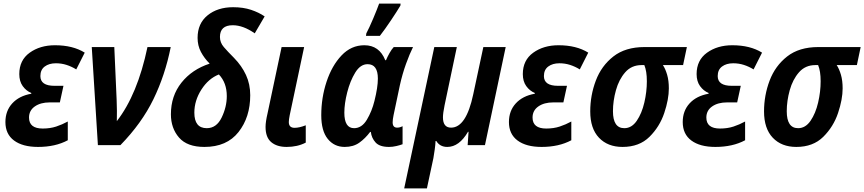

<svg xmlns="http://www.w3.org/2000/svg" viewBox="-20 -805 4794 1065"><path d="M356 -27V-131Q325 -114 291.5 -103Q258 -92 217 -92Q141 -92 141 -153Q141 -192 173 -214.5Q205 -237 256 -237H312L332 -329H282Q204 -329 204 -383Q204 -418 228 -436Q252 -454 290 -454Q321 -454 349 -445Q377 -436 403 -420L450 -513Q384 -554 285 -554Q202 -554 144.5 -512.5Q87 -471 87 -394Q87 -354 106 -327.5Q125 -301 154 -289L153 -285Q86 -273 48 -231.5Q10 -190 10 -128Q10 -61 58 -25.5Q106 10 191 10Q287 10 356 -27Z M648 0Q766 -121 831 -254.5Q896 -388 927 -544H798Q743 -281 628 -133Q629 -159 628.5 -190Q628 -221 627 -251L614 -544H489L523 0Z M1368 -277Q1368 -338 1344.5 -389Q1321 -440 1278 -484Q1243 -519 1221.5 -544Q1200 -569 1200 -600Q1200 -665 1271 -665Q1329 -665 1393 -620L1448 -714Q1416 -736 1372.5 -750.5Q1329 -765 1273 -765Q1187 -765 1131.5 -720Q1076 -675 1076 -595Q1076 -552 1094.5 -517Q1113 -482 1143 -452Q1045 -420 986.5 -346.5Q928 -273 928 -171Q928 -94 973 -42Q1018 10 1114 10Q1238 10 1303 -72.5Q1368 -155 1368 -277ZM1058 -180Q1058 -247 1097 -308Q1136 -369 1194 -392Q1238 -346 1238 -272Q1238 -212 1209.5 -153Q1181 -94 1127 -94Q1058 -94 1058 -180Z M1676 -14V-110Q1640 -96 1614 -96Q1582 -96 1582 -128Q1582 -141 1587 -166L1667 -544H1542L1464 -176Q1453 -129 1453 -101Q1453 -43 1484.5 -16.5Q1516 10 1570 10Q1630 10 1676 -14Z M2087 -606Q2115 -642 2148.5 -692Q2182 -742 2201 -774L2202 -785H2083Q2072 -754 2050 -702Q2028 -650 2012 -620L2010 -606ZM2033 -73H2037Q2041 -39 2063.5 -14.5Q2086 10 2138 10Q2158 10 2179 5Q2200 0 2213 -5V-105Q2198 -97 2183 -97Q2158 -97 2158 -126Q2158 -142 2163 -166L2198 -332Q2212 -395 2232 -450.5Q2252 -506 2271 -544H2164Q2152 -531 2140.5 -510.5Q2129 -490 2121 -471H2117Q2084 -554 2001 -554Q1928 -554 1874.5 -497.5Q1821 -441 1791.5 -352Q1762 -263 1762 -166Q1762 -79 1798 -34.5Q1834 10 1892 10Q1940 10 1973 -13.5Q2006 -37 2033 -73ZM1890 -180Q1890 -230 1906 -293Q1922 -356 1950.5 -402.5Q1979 -449 2019 -449Q2076 -449 2076 -369Q2076 -321 2057 -245Q2043 -188 2015 -141Q1987 -94 1944 -94Q1890 -94 1890 -180Z M2348 240 2384 72Q2388 49 2391.5 23.5Q2395 -2 2396 -23H2400Q2420 10 2461 10Q2527 10 2576 -74H2579L2574 0H2670L2785 -544H2661L2605 -282Q2566 -97 2482 -97Q2437 -97 2437 -154Q2437 -177 2446 -221L2514 -544H2389L2222 240Z M3149 -27V-131Q3118 -114 3084.5 -103Q3051 -92 3010 -92Q2934 -92 2934 -153Q2934 -192 2966 -214.5Q2998 -237 3049 -237H3105L3125 -329H3075Q2997 -329 2997 -383Q2997 -418 3021 -436Q3045 -454 3083 -454Q3114 -454 3142 -445Q3170 -436 3196 -420L3243 -513Q3177 -554 3078 -554Q2995 -554 2937.5 -512.5Q2880 -471 2880 -394Q2880 -354 2899 -327.5Q2918 -301 2947 -289L2946 -285Q2879 -273 2841 -231.5Q2803 -190 2803 -128Q2803 -61 2851 -25.5Q2899 10 2984 10Q3080 10 3149 -27Z M3690 -315Q3690 -358 3680.5 -390.5Q3671 -423 3657 -444H3769L3790 -544H3555Q3449 -544 3382.5 -492Q3316 -440 3285 -358Q3254 -276 3254 -187Q3254 -92 3302.5 -41Q3351 10 3433 10Q3526 10 3582.5 -46Q3639 -102 3664.5 -178Q3690 -254 3690 -315ZM3380 -188Q3380 -245 3396.5 -304.5Q3413 -364 3448 -404Q3483 -444 3539 -444H3554Q3561 -427 3564.5 -405Q3568 -383 3568 -354Q3568 -296 3554 -236Q3540 -176 3512 -135Q3484 -94 3443 -94Q3380 -94 3380 -188Z M4113 -27V-131Q4082 -114 4048.5 -103Q4015 -92 3974 -92Q3898 -92 3898 -153Q3898 -192 3930 -214.5Q3962 -237 4013 -237H4069L4089 -329H4039Q3961 -329 3961 -383Q3961 -418 3985 -436Q4009 -454 4047 -454Q4078 -454 4106 -445Q4134 -436 4160 -420L4207 -513Q4141 -554 4042 -554Q3959 -554 3901.5 -512.5Q3844 -471 3844 -394Q3844 -354 3863 -327.5Q3882 -301 3911 -289L3910 -285Q3843 -273 3805 -231.5Q3767 -190 3767 -128Q3767 -61 3815 -25.5Q3863 10 3948 10Q4044 10 4113 -27Z M4654 -315Q4654 -358 4644.5 -390.5Q4635 -423 4621 -444H4733L4754 -544H4519Q4413 -544 4346.5 -492Q4280 -440 4249 -358Q4218 -276 4218 -187Q4218 -92 4266.5 -41Q4315 10 4397 10Q4490 10 4546.5 -46Q4603 -102 4628.5 -178Q4654 -254 4654 -315ZM4344 -188Q4344 -245 4360.5 -304.5Q4377 -364 4412 -404Q4447 -444 4503 -444H4518Q4525 -427 4528.5 -405Q4532 -383 4532 -354Q4532 -296 4518 -236Q4504 -176 4476 -135Q4448 -94 4407 -94Q4344 -94 4344 -188Z"/></svg>

Font: Noto Sans UI SemiCondensed
Style: Bold Italic
Weight: 700
Width: 4
Designer: Monotype Design Team
Foundry: Monotype Imaging Inc.
Version: 1.001